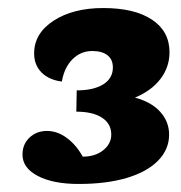

<svg xmlns="http://www.w3.org/2000/svg" viewBox="-20 -730 450 478"><path d="M176 -272Q112 -272 74 -292Q36 -312 36 -345Q36 -371 53.5 -387.5Q71 -404 97 -404Q123 -404 146.5 -386.5Q170 -369 186 -340Q217 -340 237 -356Q257 -372 257 -395Q257 -422 234 -437Q211 -452 170 -452L171 -505Q213 -505 237 -520Q261 -535 261 -562Q261 -582 247.5 -592.5Q234 -603 210 -603Q181 -603 160.5 -582.5Q140 -562 134 -527Q102 -531 83.5 -549.5Q65 -568 65 -597Q65 -647 113.5 -678.5Q162 -710 237 -710Q315 -710 358.5 -681Q402 -652 402 -600Q402 -563 379.5 -533.5Q357 -504 316 -487Q357 -476 379 -451.5Q401 -427 401 -395Q401 -358 373.5 -330Q346 -302 295.5 -287Q245 -272 176 -272Z"/></svg>

Font: Lemonada
Style: Regular
Weight: 400
Designer: Mohamed Gaber (Arabic), Eduardo Tunni (Latin)
Foundry: Kief Type Foundry
Version: Version 4.005